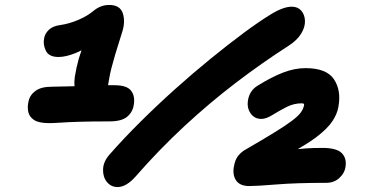

<svg xmlns="http://www.w3.org/2000/svg" viewBox="-20 -738 1500 775"><path d="M986 13Q949 13 933.5 -9Q918 -31 924 -65Q929 -95 942.5 -110.5Q956 -126 969 -133Q1040 -174 1085.5 -202Q1131 -230 1156.5 -249Q1182 -268 1193 -282.5Q1204 -297 1207 -312Q1208 -316 1207 -318Q1205 -321 1198 -321Q1165 -321 1134.5 -305Q1104 -289 1079 -273.5Q1054 -258 1035 -258Q1007 -258 991.5 -280.5Q976 -303 981 -333Q984 -353 994.5 -368.5Q1005 -384 1023 -394Q1076 -427 1122.5 -445Q1169 -463 1213 -463Q1298 -463 1328 -418Q1358 -373 1346 -307Q1341 -277 1320.5 -247Q1300 -217 1255 -183Q1225 -161 1182 -136Q1196 -137 1215 -139Q1244 -141 1281 -141Q1340 -141 1360.5 -119Q1381 -97 1374 -61Q1370 -38 1349 -19Q1328 0 1297 0Q1176 0 1096.5 6.5Q1017 13 986 13ZM455 17Q428 17 411.5 -3.5Q395 -24 396 -54.5Q397 -85 421 -113Q479 -179 547 -246.5Q615 -314 687 -378.5Q759 -443 829 -500Q899 -557 961.5 -603.5Q1024 -650 1073 -680Q1099 -696 1120 -703.5Q1141 -711 1158 -711Q1182 -711 1196 -695Q1210 -679 1211 -654Q1212 -629 1195.5 -602Q1179 -575 1143 -552Q1037 -484 931.5 -403.5Q826 -323 724 -228.5Q622 -134 526 -24Q508 -4 490 6.5Q472 17 455 17ZM179 -241Q136 -241 117 -254Q98 -267 94 -287Q90 -307 95 -328Q100 -354 123 -371Q146 -388 190 -388Q208 -388 239 -389Q259 -390 281 -390Q279 -408 282 -428Q288 -466 298 -501Q303 -518 309 -535Q296 -528 283 -523Q245 -508 216 -508Q178 -508 165.5 -532.5Q153 -557 158 -583Q161 -602 177 -617.5Q193 -633 224 -637Q259 -642 295.5 -657.5Q332 -673 356 -693Q370 -705 386 -711.5Q402 -718 421 -718Q465 -718 476 -683.5Q487 -649 472 -605Q455 -552 445 -518Q435 -484 429.5 -462Q424 -440 421 -422Q419 -408 416 -394Q430 -394 442 -394Q492 -394 509 -372Q526 -350 520 -315Q516 -286 493.5 -267Q471 -248 422 -248Q349 -248 301 -246.5Q253 -245 224.5 -243Q196 -241 179 -241Z"/></svg>

Font: Shantell Sans Light ExtraBold
Style: Italic
Weight: 800
Italic angle: -11°
Version: Version 1.008;[ac192a2d6]